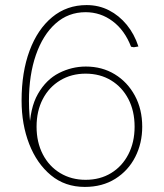

<svg xmlns="http://www.w3.org/2000/svg" viewBox="-20 -728 645 756"><path d="M314 8Q236 8 180.5 -38Q125 -84 95 -161Q65 -238 65 -332Q65 -444 96.5 -528.5Q128 -613 185.5 -660.5Q243 -708 321 -708Q369 -708 409 -687.5Q449 -667 479 -630.5Q509 -594 525 -545L507 -542L496 -544Q471 -609 423.5 -644.5Q376 -680 317 -680Q249 -680 199 -635.5Q149 -591 121.5 -512Q94 -433 94 -330Q94 -301 96.5 -269.5Q99 -238 104 -206L96 -209Q97 -302 129.5 -358.5Q162 -415 212.5 -440.5Q263 -466 318 -466Q382 -466 432 -435.5Q482 -405 511 -351.5Q540 -298 540 -229Q540 -164 512.5 -110Q485 -56 434 -24Q383 8 314 8ZM317 -20Q374 -20 417.5 -46.5Q461 -73 485.5 -120.5Q510 -168 510 -229Q510 -291 485.5 -338Q461 -385 417.5 -411.5Q374 -438 317 -438Q261 -438 217 -411.5Q173 -385 148.5 -338Q124 -291 124 -229Q124 -168 148.5 -120.5Q173 -73 217 -46.5Q261 -20 317 -20Z"/></svg>

Font: Fustat ExtraLight
Style: Regular
Weight: 250
Designer: Mohamed Gaber, Khaled Hosny, Laura Garcia Mut
Foundry: Kief Type Foundry, Alif Type Foundry, Hard Type Foundry
Version: Version 1.007